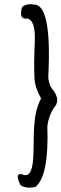

<svg xmlns="http://www.w3.org/2000/svg" viewBox="-20 -722 292 913"><path d="M140.1 -700.2Q227.5 -704.6 209.5 -355.5Q212.4 -314.5 236.3 -289.1Q246.6 -273.4 250.7 -258.1Q254.9 -242.7 246.6 -223.1Q212.4 -181.2 205.1 -120.6Q213.4 114.7 148.4 167Q127.9 170.9 115 170.2Q102.1 169.4 94.2 166.7Q86.4 164.1 83 161.4Q79.6 158.7 77.6 158.7Q45.4 92.8 91.6 109.1Q137.7 125.5 139.2 0.7Q140.6 -124 144 -133.3Q147 -197.3 175.3 -254.4Q147 -303.2 144 -349.1Q140.6 -418.9 145.3 -522.7Q149.9 -626.5 109.4 -633.8Q71.3 -628.9 82.5 -676.8Q81.5 -683.6 86.2 -689Q90.8 -694.3 101.6 -698.2Q105.5 -699.2 110.4 -700.4Q115.2 -701.7 120.4 -702.1Q125.5 -702.6 130.6 -702.1Q135.7 -701.7 140.1 -700.2Z"/></svg>

Font: AKL 022
Style: Regular
Weight: 400
Designer: AKL
Foundry: AKL
Version: Version 2.053;August 19, 2024;FontCreator 13.0.0.2675 64-bit